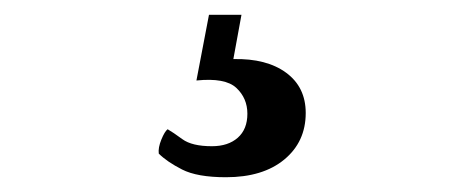

<svg xmlns="http://www.w3.org/2000/svg" viewBox="-20 -30 640 260"><path d="M307 -10 296 50Q341 49 367.5 68.5Q394 88 394 123Q394 162 365 186Q336 210 286 210Q247 210 226.5 199.5Q206 189 195 178Q194 170 198.5 159Q203 148 207 145Q214 149 227 158.5Q240 168 267 168Q289 168 302 156.5Q315 145 315 124Q315 103 300 89Q285 75 246 79L263 -10Z"/></svg>

Font: Arima Thin Medium
Style: Regular
Weight: 500
Version: Version 1.100